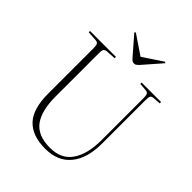

<svg xmlns="http://www.w3.org/2000/svg" viewBox="-256 -1081 1242 1242"><g transform="rotate(45 365.0 -459.5)"><path d="M374 14Q254 14 194.5 -49.5Q135 -113 135 -250V-668Q135 -694 129 -703.5Q123 -713 103 -714L40 -718V-730H277V-718L212 -714Q196 -713 189 -705Q182 -697 182 -668V-273Q182 -143 230.5 -77.5Q279 -12 391 -12Q494 -12 543 -84.5Q592 -157 592 -281V-668Q592 -692 586.5 -702.5Q581 -713 561 -714L512 -718V-730H690V-718L639 -714Q620 -713 615 -703Q610 -693 610 -667V-271Q610 -135 549 -60.5Q488 14 374 14ZM389 -782Q379 -782 371.5 -787.5Q364 -793 353 -806L249 -926L256 -933L389 -843L524 -933L531 -926L420 -799Q413 -792 406 -787Q399 -782 389 -782Z"/></g></svg>

Font: Display Extralight
Style: Regular
Weight: 200
Designer: Latin by Veronika Burian and Jose Scaglione. Greek by Irene Vlachou. Cyrillic by Vera Evstafieva.
Foundry: TypeTogether
Version: Version 3.002